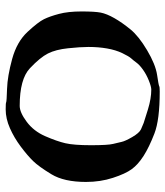

<svg xmlns="http://www.w3.org/2000/svg" viewBox="28 -608 593 689"><g transform="rotate(-90 324.5 -263.5)"><path d="M627.9 -267.6Q627.9 -220.2 623.8 -198.7Q619.6 -177.2 603.8 -149.4Q587.9 -121.6 563.5 -91.8Q539.1 -62 488.5 -32Q438 -2 400.4 3.7Q362.8 9.3 360.1 11.2Q357.4 13.2 340.8 13.2Q238.8 13.2 189.7 -5.9Q140.6 -24.9 109.6 -44.7Q78.6 -64.5 62 -87.2Q45.4 -109.9 30.8 -154.8Q16.1 -199.7 16.1 -251.5Q16.1 -330.1 43.7 -375.5Q71.3 -420.9 91.1 -441.2Q110.8 -461.4 142.8 -485.4Q174.8 -509.3 209 -524.4Q243.2 -539.6 276.4 -539.6Q299.3 -539.6 302.2 -537.8Q305.2 -536.1 350.3 -534.7Q395.5 -533.2 457.3 -516.4Q519 -499.5 554.4 -461.4Q589.8 -423.3 600.1 -402.3Q610.4 -381.3 619.1 -348.4Q627.9 -315.4 627.9 -267.6ZM500.5 -242.2Q500.5 -271.5 495.8 -315.7Q491.2 -359.9 477.1 -387.9Q462.9 -416 424.1 -452.6Q385.3 -489.3 289.1 -489.3Q265.6 -489.3 231.9 -464.1Q198.2 -439 180.2 -397.5Q162.1 -356 155 -325.4Q147.9 -294.9 147.9 -233.9Q147.9 -172.4 152.6 -154.1Q157.2 -135.7 159.9 -123.3Q162.6 -110.8 177.2 -85.4Q191.9 -60.1 205.1 -54Q218.3 -47.9 227.8 -44.4Q237.3 -41 276.4 -29.1Q315.4 -17.1 347.7 -17.1Q357.9 -17.1 379.9 -25.9Q401.9 -34.7 418.9 -46.9Q436 -59.1 443.8 -69.8Q451.7 -80.6 459.2 -88.9Q466.8 -97.2 478.3 -121.1Q489.7 -145 495.1 -176Q500.5 -207 500.5 -242.2Z"/></g></svg>

Font: Eadui
Style: Medium
Weight: 500
Designer: Peter S. Baker
Version: Version 1.1